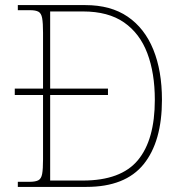

<svg xmlns="http://www.w3.org/2000/svg" viewBox="-20 -734 717 754"><path d="M50 0V-20H95Q119 -20 130.5 -26Q142 -32 145.5 -51Q149 -70 149 -108V-361H38V-386H149V-605Q149 -644 145.5 -663Q142 -682 131 -688Q120 -694 98 -694H50V-714H315Q415 -714 481.5 -668.5Q548 -623 582 -539.5Q616 -456 616 -342Q616 -178 544 -89Q472 0 319 0ZM305 -25Q455 -25 521.5 -105Q588 -185 588 -342Q588 -447 558.5 -525Q529 -603 467 -646Q405 -689 306 -689H177V-386H404V-361H177V-25Z"/></svg>

Font: Noto Serif Thin
Style: Regular
Weight: 100
Designer: Monotype Design Team
Foundry: Monotype Imaging Inc.
Version: Version 2.015